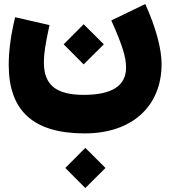

<svg xmlns="http://www.w3.org/2000/svg" viewBox="-20 -449 853 966"><path d="M409.2 497.1 510.7 396 409.2 294.9 308.6 396ZM400.9 -125 502.4 -226.1 400.9 -327.1 300.3 -226.1ZM540 -346.2C596.2 -220.7 614.3 -161.1 614.3 -108.9C614.3 -17.6 543.5 28.3 401.4 28.3C262.2 28.3 200.7 -21.5 200.7 -135.3C200.7 -155.3 202.6 -179.2 206.5 -206.1C210.4 -232.9 217.8 -271.5 229 -322.8L56.2 -362.3C34.2 -272.9 23.9 -191.9 23.9 -123C23.9 109.4 148.4 222.2 406.2 222.2C643.1 222.2 793 86.9 793 -127C793 -202.6 764.2 -311.5 710.9 -428.7Z"/></svg>

Font: Estedad Black
Style: Regular
Weight: 900
Designer: Amin Abedi
Version: Version 7.3